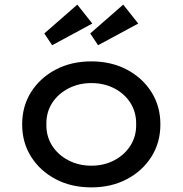

<svg xmlns="http://www.w3.org/2000/svg" viewBox="-20 -802 791 832"><path d="M376 10Q289 10 221.5 -25.5Q154 -61 115 -122.5Q76 -184 76 -263Q76 -342 115 -403.5Q154 -465 221.5 -500.5Q289 -536 376 -536Q462 -536 529.5 -500.5Q597 -465 636 -403.5Q675 -342 675 -263Q675 -184 636 -122.5Q597 -61 529.5 -25.5Q462 10 376 10ZM376 -84Q431 -84 475.5 -107.5Q520 -131 545.5 -171.5Q571 -212 570 -263Q571 -315 545.5 -355.5Q520 -396 475.5 -419Q431 -442 376 -442Q321 -442 276 -418.5Q231 -395 205.5 -355Q180 -315 181 -263Q180 -212 205.5 -171.5Q231 -131 276 -107.5Q321 -84 376 -84ZM405 -606 371 -657 514 -782 579 -700ZM206 -606 172 -657 315 -782 380 -700Z"/></svg>

Font: Lexend Exa
Style: Regular
Weight: 400
Designer: Bonnie Shaver-Troup, Thomas Jockin
Foundry: Lexend
Version: Version 1.007